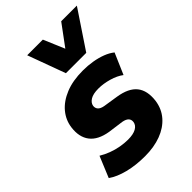

<svg xmlns="http://www.w3.org/2000/svg" viewBox="-227 -850 954 954"><g transform="rotate(-45 250.0 -373.5)"><path d="M211 11Q146 11 93 -2.5Q40 -16 6 -40L52 -151Q75 -137 101.5 -127Q128 -117 156 -112Q184 -107 209 -107Q246 -107 266.5 -118.5Q287 -130 290 -150Q292 -166 282.5 -176Q273 -186 251 -190L170 -201Q103 -212 74 -250Q45 -288 53 -349Q59 -395 89 -431Q119 -467 170.5 -488Q222 -509 293 -509Q328 -509 360.5 -503.5Q393 -498 420.5 -487.5Q448 -477 468 -461L420 -350Q395 -369 357 -380Q319 -391 284 -391Q247 -391 227.5 -379Q208 -367 205 -349Q203 -334 212 -323.5Q221 -313 243 -309L320 -297Q391 -286 420.5 -249Q450 -212 442 -147Q435 -97 404 -61.5Q373 -26 323.5 -7.5Q274 11 211 11ZM224 -559 151 -758H261L308 -647L390 -758H500L367 -559Z"/></g></svg>

Font: Nunito Sans 10pt SemiCondensed Black
Style: Italic
Weight: 900
Width: 4
Italic angle: -9°
Designer: Vernon Adams
Foundry: Vernon Adams
Version: Version 3.101;gftools[0.9.27]